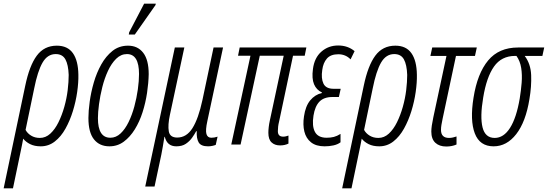

<svg xmlns="http://www.w3.org/2000/svg" viewBox="-66 -791 2999 1051"><path d="M72 -321Q95 -432 135.5 -486.5Q176 -541 245 -541Q304 -541 333 -500Q362 -459 363 -382Q364 -340 356.5 -287.5Q349 -235 333 -183Q317 -131 292.5 -87Q268 -43 234 -16.5Q200 10 157 10Q123 10 99 -2Q75 -14 61 -32Q59 -18 55.5 -3Q52 12 49 29L5 240H-46ZM152 -36Q184 -36 209.5 -59.5Q235 -83 254 -121.5Q273 -160 286 -206Q299 -252 304.5 -297.5Q310 -343 310 -381Q308 -437 292 -466Q276 -495 239 -495Q194 -495 167 -448.5Q140 -402 121 -306L74 -80Q84 -61 104.5 -48.5Q125 -36 152 -36Z M533 10Q479 10 448.5 -28Q418 -66 418 -145Q418 -183 425 -234.5Q432 -286 447.5 -339.5Q463 -393 488.5 -438.5Q514 -484 550 -512.5Q586 -541 635 -541Q688 -541 718 -502Q748 -463 748 -385Q747 -337 739 -283Q731 -229 714.5 -177Q698 -125 672 -83Q646 -41 611.5 -15.5Q577 10 533 10ZM538 -37Q569 -37 594 -60.5Q619 -84 638 -123Q657 -162 669.5 -208.5Q682 -255 688.5 -301.5Q695 -348 695 -386Q695 -495 629 -495Q596 -495 570 -469.5Q544 -444 525 -403Q506 -362 494 -314Q482 -266 476 -221Q470 -176 470 -144Q470 -37 538 -37ZM639 -602 641 -614 723 -771H787L785 -763L672 -602Z M729 230 891 -531H943L864 -162Q852 -106 858 -72Q864 -38 904 -38Q955 -38 987.5 -89.5Q1020 -141 1042 -243L1103 -531H1155L1069 -128Q1058 -78 1064 -57.5Q1070 -37 1091 -37Q1108 -37 1125 -43L1115 2Q1108 5 1096.5 7.5Q1085 10 1073 10Q1034 10 1021.5 -11.5Q1009 -33 1011 -73H1008Q999 -56 985.5 -37Q972 -18 951.5 -4Q931 10 899 10Q849 10 836 -42H834Q825 16 817 56L780 230Z M1467 5Q1438 5 1420.5 -11.5Q1403 -28 1403 -64Q1403 -78 1405 -95.5Q1407 -113 1411 -131L1487 -486H1356L1251 0H1200L1305 -486H1237L1246 -531H1611L1602 -486H1538L1462 -127Q1458 -111 1456.5 -98Q1455 -85 1455 -73Q1455 -43 1484 -43Q1492 -43 1500 -45Q1508 -47 1513 -49V-5Q1493 5 1467 5Z M1711 10Q1664 10 1636.5 -12Q1609 -34 1600 -71Q1591 -108 1598 -154Q1606 -210 1632 -241.5Q1658 -273 1696 -282V-285Q1666 -299 1653 -330Q1640 -361 1647 -413Q1655 -475 1693.5 -508.5Q1732 -542 1785 -542Q1838 -542 1875 -511L1853 -466Q1826 -494 1786 -494Q1744 -494 1723.5 -470.5Q1703 -447 1698 -408Q1691 -362 1704.5 -333.5Q1718 -305 1760 -305H1799L1789 -260H1754Q1707 -260 1682.5 -234.5Q1658 -209 1650 -158Q1641 -101 1658 -69Q1675 -37 1722 -37Q1744 -37 1761.5 -41.5Q1779 -46 1798 -58V-12Q1782 0 1759 5Q1736 10 1711 10Z M1925 -321Q1948 -432 1988.5 -486.5Q2029 -541 2098 -541Q2157 -541 2186 -500Q2215 -459 2216 -382Q2217 -340 2209.5 -287.5Q2202 -235 2186 -183Q2170 -131 2145.5 -87Q2121 -43 2087 -16.5Q2053 10 2010 10Q1976 10 1952 -2Q1928 -14 1914 -32Q1912 -18 1908.5 -3Q1905 12 1902 29L1858 240H1807ZM2005 -36Q2037 -36 2062.5 -59.5Q2088 -83 2107 -121.5Q2126 -160 2139 -206Q2152 -252 2157.5 -297.5Q2163 -343 2163 -381Q2161 -437 2145 -466Q2129 -495 2092 -495Q2047 -495 2020 -448.5Q1993 -402 1974 -306L1927 -80Q1937 -61 1957.5 -48.5Q1978 -36 2005 -36Z M2377 11Q2339 11 2317 -9.5Q2295 -30 2295 -71Q2295 -98 2306 -149L2378 -485H2290L2300 -531H2544L2534 -485H2430L2357 -142Q2353 -122 2350.5 -108Q2348 -94 2348 -80Q2348 -36 2392 -36Q2403 -36 2413.5 -38.5Q2424 -41 2433 -44V0Q2408 11 2377 11Z M2636 10Q2560 10 2533 -61Q2506 -132 2526 -256Q2547 -389 2606 -460Q2665 -531 2770 -531H2913L2903 -485H2806Q2839 -442 2841.5 -380Q2844 -318 2832 -248Q2812 -124 2760 -57Q2708 10 2636 10ZM2642 -36Q2691 -36 2726 -91Q2761 -146 2779 -252Q2786 -295 2789.5 -338Q2793 -381 2787 -419Q2781 -457 2761 -485H2754Q2679 -485 2638 -426.5Q2597 -368 2579 -257Q2561 -151 2575.5 -93.5Q2590 -36 2642 -36Z"/></svg>

Font: Noto Sans ExtraCondensed Light
Style: Italic
Weight: 300
Width: 2
Italic angle: -12°
Designer: Monotype Design Team
Foundry: Monotype Imaging Inc.
Version: Version 2.013; ttfautohint (v1.8.4.7-5d5b)